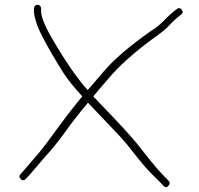

<svg xmlns="http://www.w3.org/2000/svg" viewBox="-20 -721 833 805"><path d="M742.2 -680C736.2 -688 729.2 -689 721.2 -683C704.9 -671.4 685.4 -653.7 662.7 -630C655 -622 644.7 -613.2 631.7 -603.5C616.9 -593.8 597.5 -580.7 575 -564C507.4 -513.9 455.3 -467.9 418.7 -426C393.7 -397.3 370 -369.7 347.5 -343C302.8 -393.1 252.8 -465.8 197.5 -561C166.3 -615 152.3 -652.7 152.3 -674V-686C152.3 -690 150.8 -693.5 147.8 -696.5C144.8 -699.5 141.3 -701 137.3 -701C133.3 -701 129.8 -699.5 126.8 -696.5C123.8 -693.5 122.3 -690 122.3 -686V-674C122.3 -660.8 127.3 -639.9 137.4 -611.3C144.1 -592.2 176 -526.8 246.2 -415C263.7 -387.7 290 -355 325 -317C322.5 -313.7 312.1 -300.8 293.7 -278.5C275.4 -256.2 251 -224.2 220.6 -182.5C190.2 -140.8 165 -106.3 142.3 -79C119 -51.7 100.6 -30.3 87.3 -15L66.3 9C59.6 16.3 60 23.3 67.3 30C74.6 36.7 81.6 36.3 88.3 29L109.3 6C123.3 -10 142.1 -32 165.8 -60C191.5 -88 221.5 -123.3 251.9 -166C282.3 -208.7 314.6 -250 348.7 -290V-291C349.6 -289.7 351.1 -288 353.2 -285.9C355.3 -283.9 399.2 -237.6 485 -147C505 -125 522.9 -103.3 538.8 -82C555.4 -60.7 572.2 -40.3 589 -20.8C605.8 -1.4 628.8 20.6 653.2 45L665.2 58C672.5 64.7 678.7 65.5 683.7 60.5C688.7 55.5 691.2 51 691.2 47C691.2 43 689.5 39.3 686.2 36L674.2 24C665.5 15.3 655.2 4.5 643.4 -8.6C631.5 -21.7 602.7 -57.2 557.1 -115.2C531.8 -147.4 478 -206 395.6 -291C382.7 -304.3 374.6 -313 371.2 -317C396.2 -347 421.5 -376.5 446.9 -405.5C472.3 -434.5 504.9 -465.7 544.6 -499.1C584.4 -532.5 621.8 -559.7 650.7 -580.5C663.7 -590.2 674.5 -599.3 683.2 -608C704.3 -630.9 722.7 -647.9 738.2 -659C746.8 -665 748.2 -672 742.2 -680Z"/></svg>

Font: Proton
Style: ExBdExt
Weight: 500
Version: Version 1.017